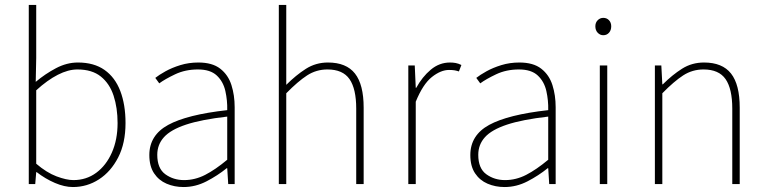

<svg xmlns="http://www.w3.org/2000/svg" viewBox="-20 -742 3090 774"><path d="M274 12Q240 12 201.5 -4.5Q163 -21 128 -48H126L122 0H96V-722H126V-508L124 -412Q162 -444 205.5 -467Q249 -490 294 -490Q359 -490 401.5 -460Q444 -430 465 -375Q486 -320 486 -246Q486 -165 456.5 -107.5Q427 -50 379 -19Q331 12 274 12ZM276 -16Q328 -16 368 -45.5Q408 -75 431 -127Q454 -179 454 -246Q454 -307 438 -356Q422 -405 386.5 -433.5Q351 -462 292 -462Q255 -462 213 -440.5Q171 -419 126 -378V-82Q168 -46 208 -31Q248 -16 276 -16Z M720 12Q683 12 651.5 -1.5Q620 -15 601 -43.5Q582 -72 582 -117Q582 -197 658 -238.5Q734 -280 896 -298Q897 -337 888.5 -375Q880 -413 854 -437.5Q828 -462 778 -462Q727 -462 686 -442.5Q645 -423 622 -406L606 -428Q621 -440 647 -454.5Q673 -469 707 -479.5Q741 -490 780 -490Q836 -490 868 -465Q900 -440 913 -399Q926 -358 926 -310V0H900L896 -64H894Q857 -34 812.5 -11Q768 12 720 12ZM722 -16Q766 -16 807 -37Q848 -58 896 -98V-272Q791 -260 729.5 -239.5Q668 -219 641 -189Q614 -159 614 -118Q614 -63 646.5 -39.5Q679 -16 722 -16Z M1104 0V-722H1134V-508V-400Q1173 -439 1213 -464.5Q1253 -490 1302 -490Q1376 -490 1411 -445.5Q1446 -401 1446 -308V0H1416V-304Q1416 -384 1389 -423Q1362 -462 1300 -462Q1255 -462 1218 -438Q1181 -414 1134 -366V0Z M1626 0V-478H1652L1656 -388H1658Q1682 -432 1716.5 -461Q1751 -490 1794 -490Q1806 -490 1817 -488Q1828 -486 1840 -480L1830 -454Q1821 -457 1812.5 -458.5Q1804 -460 1790 -460Q1757 -460 1721 -431.5Q1685 -403 1656 -332V0Z M2014 12Q1977 12 1945.5 -1.5Q1914 -15 1895 -43.5Q1876 -72 1876 -117Q1876 -197 1952 -238.5Q2028 -280 2190 -298Q2191 -337 2182.5 -375Q2174 -413 2148 -437.5Q2122 -462 2072 -462Q2021 -462 1980 -442.5Q1939 -423 1916 -406L1900 -428Q1915 -440 1941 -454.5Q1967 -469 2001 -479.5Q2035 -490 2074 -490Q2130 -490 2162 -465Q2194 -440 2207 -399Q2220 -358 2220 -310V0H2194L2190 -64H2188Q2151 -34 2106.5 -11Q2062 12 2014 12ZM2016 -16Q2060 -16 2101 -37Q2142 -58 2190 -98V-272Q2085 -260 2023.5 -239.5Q1962 -219 1935 -189Q1908 -159 1908 -118Q1908 -63 1940.5 -39.5Q1973 -16 2016 -16Z M2398 0V-478H2428V0ZM2412 -600Q2399 -600 2389.5 -610Q2380 -620 2380 -636Q2380 -651 2389.5 -660.5Q2399 -670 2412 -670Q2426 -670 2435 -660.5Q2444 -651 2444 -636Q2444 -620 2435 -610Q2426 -600 2412 -600Z M2620 0V-478H2646L2650 -402H2652Q2690 -440 2729.5 -465Q2769 -490 2818 -490Q2892 -490 2927 -445.5Q2962 -401 2962 -308V0H2932V-304Q2932 -384 2905 -423Q2878 -462 2816 -462Q2771 -462 2734 -438Q2697 -414 2650 -366V0Z"/></svg>

Font: Source Sans 3 Variable
Style: Regular
Weight: 200
Designer: Paul D. Hunt
Foundry: Adobe Systems Incorporated
Version: Version 3.026